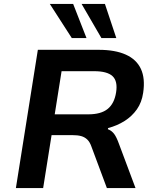

<svg xmlns="http://www.w3.org/2000/svg" viewBox="-20 -959 796 979"><path d="M61 0 173 -705H483Q567 -705 621.5 -680.5Q676 -656 698.5 -607.5Q721 -559 710 -486Q703 -437 678 -401.5Q653 -366 615 -342Q577 -318 531 -306L530 -300L535 -298Q551 -291 562.5 -275.5Q574 -260 586 -227L671 0H525L446 -212Q438 -235 425 -247.5Q412 -260 394 -265Q376 -270 349 -270H243L200 0ZM259 -376H430Q495 -376 529 -403.5Q563 -431 572 -488Q581 -545 554 -570.5Q527 -596 460 -596H294ZM497 -765 396 -939H515L573 -765ZM346 -765 234 -939H353L421 -765Z"/></svg>

Font: Nunito Sans 6pt
Style: Bold Italic
Weight: 700
Italic angle: -9°
Version: Version 3.101;gftools[0.9.27]